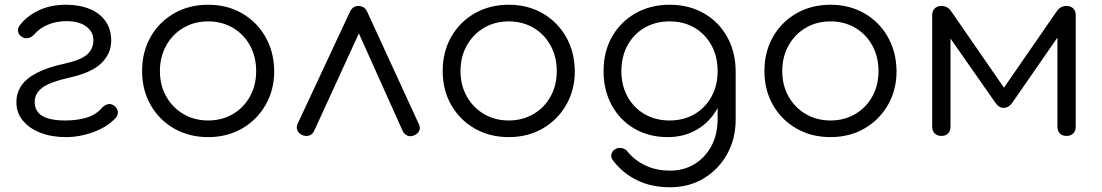

<svg xmlns="http://www.w3.org/2000/svg" viewBox="-20 -572 4637 808"><path d="M257 5Q198 5 151 -13Q104 -31 76.5 -64Q49 -97 49 -142Q49 -180 69.5 -211Q90 -242 135.5 -265.5Q181 -289 255 -305Q322 -320 347.5 -343.5Q373 -367 373 -403Q373 -438 343 -460.5Q313 -483 260 -483Q218 -483 182.5 -468.5Q147 -454 124 -427Q113 -415 99 -412Q85 -409 75 -415Q59 -424 56 -438.5Q53 -453 63 -465Q92 -504 142 -528Q192 -552 259 -552Q314 -552 357 -534.5Q400 -517 424 -483Q448 -449 448 -400Q448 -348 408 -307.5Q368 -267 275 -246Q190 -227 158 -203Q126 -179 126 -143Q126 -104 157.5 -84.5Q189 -65 255 -65Q305 -65 344.5 -77Q384 -89 410 -119Q420 -130 434 -133.5Q448 -137 462 -126Q475 -115 476 -101Q477 -87 466 -75Q432 -38 374 -16.5Q316 5 257 5Z M856 5Q776 5 713 -31Q650 -67 614 -130Q578 -193 578 -273Q578 -354 614 -417Q650 -480 713 -516Q776 -552 856 -552Q936 -552 998.5 -516Q1061 -480 1097 -417Q1133 -354 1134 -273Q1134 -193 1097.5 -130Q1061 -67 998.5 -31Q936 5 856 5ZM856 -65Q914 -65 960 -92Q1006 -119 1032 -166Q1058 -213 1058 -273Q1058 -333 1032 -380.5Q1006 -428 960 -455Q914 -482 856 -482Q798 -482 752 -455Q706 -428 679.5 -380.5Q653 -333 653 -273Q653 -213 679.5 -166Q706 -119 752 -92Q798 -65 856 -65Z M1488 -547Q1500 -547 1510 -541Q1520 -535 1526 -521L1743 -49Q1750 -35 1744.5 -22.5Q1739 -10 1725 -3Q1709 4 1696 -0.5Q1683 -5 1675 -20L1468 -481H1513L1302 -21Q1295 -6 1280.5 -1.5Q1266 3 1251 -4Q1237 -11 1231.5 -23.5Q1226 -36 1232 -50L1452 -521Q1464 -547 1488 -547Z M2121 5Q2041 5 1978 -31Q1915 -67 1879 -130Q1843 -193 1843 -273Q1843 -354 1879 -417Q1915 -480 1978 -516Q2041 -552 2121 -552Q2201 -552 2263.5 -516Q2326 -480 2362 -417Q2398 -354 2399 -273Q2399 -193 2362.5 -130Q2326 -67 2263.5 -31Q2201 5 2121 5ZM2121 -65Q2179 -65 2225 -92Q2271 -119 2297 -166Q2323 -213 2323 -273Q2323 -333 2297 -380.5Q2271 -428 2225 -455Q2179 -482 2121 -482Q2063 -482 2017 -455Q1971 -428 1944.5 -380.5Q1918 -333 1918 -273Q1918 -213 1944.5 -166Q1971 -119 2017 -92Q2063 -65 2121 -65Z M2790 5Q2711 5 2650 -30.5Q2589 -66 2554.5 -129Q2520 -192 2520 -273Q2520 -355 2556 -418Q2592 -481 2655 -516.5Q2718 -552 2798 -552Q2879 -552 2941.5 -516.5Q3004 -481 3039.5 -418Q3075 -355 3076 -273L3031 -249Q3031 -175 3000 -117.5Q2969 -60 2914.5 -27.5Q2860 5 2790 5ZM2800 216Q2721 216 2661 186.5Q2601 157 2562 106Q2551 94 2552.5 80Q2554 66 2567 57Q2580 48 2596 51Q2612 54 2621 66Q2650 102 2695.5 124Q2741 146 2801 146Q2857 146 2902 119Q2947 92 2973.5 43Q3000 -6 3000 -72V-224L3029 -282L3076 -273V-69Q3076 12 3040 76.5Q3004 141 2942 178.5Q2880 216 2800 216ZM2798 -65Q2857 -65 2902.5 -91.5Q2948 -118 2974 -165Q3000 -212 3000 -273Q3000 -334 2974 -381.5Q2948 -429 2902.5 -455.5Q2857 -482 2798 -482Q2739 -482 2693 -455.5Q2647 -429 2621 -381.5Q2595 -334 2595 -273Q2595 -212 2621 -165Q2647 -118 2693 -91.5Q2739 -65 2798 -65Z M3475 5Q3395 5 3332 -31Q3269 -67 3233 -130Q3197 -193 3197 -273Q3197 -354 3233 -417Q3269 -480 3332 -516Q3395 -552 3475 -552Q3555 -552 3617.5 -516Q3680 -480 3716 -417Q3752 -354 3753 -273Q3753 -193 3716.5 -130Q3680 -67 3617.5 -31Q3555 5 3475 5ZM3475 -65Q3533 -65 3579 -92Q3625 -119 3651 -166Q3677 -213 3677 -273Q3677 -333 3651 -380.5Q3625 -428 3579 -455Q3533 -482 3475 -482Q3417 -482 3371 -455Q3325 -428 3298.5 -380.5Q3272 -333 3272 -273Q3272 -213 3298.5 -166Q3325 -119 3371 -92Q3417 -65 3475 -65Z M3942 0Q3924 0 3913.5 -10.5Q3903 -21 3903 -39V-508Q3903 -526 3913.5 -536.5Q3924 -547 3942 -547Q3968 -547 3984 -523L4205 -203L4426 -523Q4442 -547 4468 -547Q4486 -547 4496.5 -536.5Q4507 -526 4507 -508V-39Q4507 -21 4496.5 -10.5Q4486 0 4468 0Q4450 0 4440 -10.5Q4430 -21 4430 -39V-458L4455 -450L4241 -141Q4225 -118 4204 -118Q4183 -118 4168 -141L3954 -447L3980 -455V-39Q3980 -21 3970 -10.5Q3960 0 3942 0Z"/></svg>

Font: Comfortaa
Style: Regular
Weight: 400
Designer: Johan Aakerlund
Foundry: Johan Aakerlund
Version: Version 3.104; ttfautohint (v1.8.1.43-b0c9)